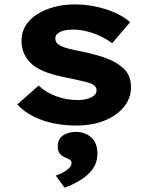

<svg xmlns="http://www.w3.org/2000/svg" viewBox="-20 -562 674 875"><path d="M328 10Q240 10 170.5 -15Q101 -40 59 -86L156 -172Q190 -140 237 -123Q284 -106 336 -106Q352 -106 367.5 -109Q383 -112 394.5 -117.5Q406 -123 413 -131Q420 -139 420 -151Q420 -170 396 -181Q379 -187 353 -193Q327 -199 294 -206Q239 -216 197.5 -230.5Q156 -245 128 -267Q104 -288 91 -315Q78 -342 78 -378Q78 -415 97 -445.5Q116 -476 150 -497.5Q184 -519 228 -530.5Q272 -542 320 -542Q368 -542 414 -532.5Q460 -523 501 -505.5Q542 -488 573 -461L491 -365Q469 -382 440 -396Q411 -410 378.5 -418.5Q346 -427 315 -427Q298 -427 282.5 -425Q267 -423 256 -417.5Q245 -412 238.5 -404.5Q232 -397 232 -386Q232 -377 237 -369Q242 -361 252 -356Q266 -347 293.5 -340Q321 -333 363 -325Q424 -312 467 -295.5Q510 -279 536 -256Q557 -240 567 -216.5Q577 -193 577 -165Q577 -114 544.5 -74.5Q512 -35 456.5 -12.5Q401 10 328 10ZM274 293 234 238Q248 234 264.5 225.5Q281 217 293.5 205.5Q306 194 306 181Q306 172 300 167.5Q294 163 282 158Q262 150 252.5 138Q243 126 243 104Q243 72 267 55.5Q291 39 327 39Q367 39 395.5 64Q424 89 424 139Q424 167 413 190Q402 213 381.5 232Q361 251 333.5 266.5Q306 282 274 293Z"/></svg>

Font: Lexend Exa
Style: Bold
Weight: 700
Designer: Bonnie Shaver-Troup, Thomas Jockin
Foundry: Lexend
Version: Version 1.007